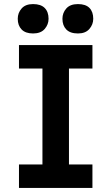

<svg xmlns="http://www.w3.org/2000/svg" viewBox="-20 -921 545 941"><path d="M73 0V-115H188V-585H73V-700H433V-585H318V-115H433V0ZM362 -757Q324 -757 305 -776.5Q286 -796 286 -829Q286 -858 305 -879.5Q324 -901 362 -901Q400 -901 418.5 -882Q437 -863 437 -829Q437 -801 418 -779Q399 -757 362 -757ZM142 -757Q105 -757 86 -776.5Q67 -796 67 -829Q67 -858 86 -879.5Q105 -901 142 -901Q180 -901 199 -882Q218 -863 218 -829Q218 -801 199 -779Q180 -757 142 -757Z"/></svg>

Font: Lexend Deca Medium
Style: Regular
Weight: 500
Designer: Bonnie Shaver-Troup, Thomas Jockin
Foundry: Lexend
Version: Version 1.008; ttfautohint (v1.8.4.7-5d5b)